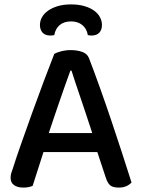

<svg xmlns="http://www.w3.org/2000/svg" viewBox="-20 -841 642 870"><path d="M421 -152H177L128 1Q119 5 109 7Q99 9 85 9Q60 9 44 -2Q28 -13 28 -35Q28 -46 31 -56.5Q34 -67 39 -80Q52 -122 75.5 -188.5Q99 -255 125.5 -329Q152 -403 179 -474.5Q206 -546 226 -597Q236 -603 257 -608.5Q278 -614 300 -614Q329 -614 352 -606Q375 -598 383 -578Q405 -521 431 -448.5Q457 -376 483 -299Q509 -222 533 -148Q557 -74 576 -14Q567 -4 552.5 2.5Q538 9 518 9Q491 9 479 -1.5Q467 -12 459 -37ZM299 -521Q289 -494 277 -460Q265 -426 252 -388.5Q239 -351 226 -312.5Q213 -274 201 -238H398Q385 -278 371.5 -318.5Q358 -359 345.5 -396Q333 -433 322 -465.5Q311 -498 304 -521ZM302 -744Q270 -744 250.5 -727.5Q231 -711 226 -682Q221 -681 217 -680.5Q213 -680 208 -680Q185 -680 173 -693Q161 -706 161 -728Q161 -746 170 -762.5Q179 -779 197 -792Q215 -805 241 -813Q267 -821 302 -821Q337 -821 363.5 -813Q390 -805 407.5 -792Q425 -779 433.5 -762Q442 -745 442 -728Q442 -706 430 -693Q418 -680 395 -680Q390 -680 386 -680.5Q382 -681 378 -682Q373 -711 353 -727.5Q333 -744 302 -744Z"/></svg>

Font: Baloo Bhaina 2 Medium
Style: Regular
Weight: 500
Designer: Yesha Goshar, Manish Minz, Shuchita Grover and Ek Type
Foundry: Ek Type
Version: Version 1.640;hotconv 1.0.111;makeotfexe 2.5.65597; ttfautoh